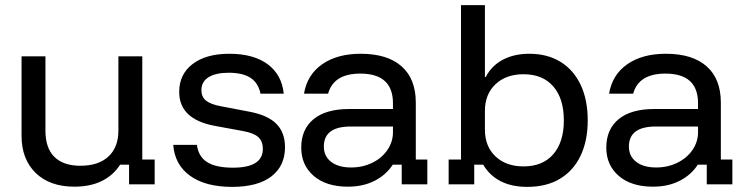

<svg xmlns="http://www.w3.org/2000/svg" viewBox="-20 -720 2922 750"><path d="M270.8 9.2Q174.2 9.2 119.2 -44.6Q64.2 -98.3 64.2 -189.2V-500H157.5V-209.2Q157.5 -141.7 192.5 -107.1Q227.5 -72.5 294.2 -72.5Q365 -72.5 403.8 -108.8Q442.5 -145 442.5 -210V-500H535.8V-96.7H584.2V0H484.2V-76.7H449.2Q422.5 -35 377.5 -12.9Q332.5 9.2 270.8 9.2Z M886.7 10Q782.5 10 722.5 -33.3Q662.5 -76.7 656.7 -154.2H749.2Q755 -108.3 789.2 -86.7Q823.3 -65 890 -65Q1006.7 -65 1006.7 -138.3Q1006.7 -168.3 988.8 -184.6Q970.8 -200.8 928.3 -208.3L819.2 -228.3Q680 -254.2 680 -360.8Q680 -430 732.5 -470Q785 -510 875.8 -510Q970 -510 1025.4 -469.2Q1080.8 -428.3 1088.3 -354.2H997.5Q989.2 -395.8 958.8 -415.8Q928.3 -435.8 873.3 -435.8Q822.5 -435.8 794.6 -418.3Q766.7 -400.8 766.7 -367.5Q766.7 -341.7 784.6 -327.1Q802.5 -312.5 842.5 -305L951.7 -284.2Q1025 -270.8 1059.2 -236.7Q1093.3 -202.5 1093.3 -145Q1093.3 -71.7 1040 -30.8Q986.7 10 886.7 10Z M1339.2 9.2Q1254.2 9.2 1205.4 -32.9Q1156.7 -75 1156.7 -143.3Q1156.7 -215 1205 -254.6Q1253.3 -294.2 1344.2 -294.2H1515V-316.7Q1515 -432.5 1387.5 -432.5Q1283.3 -432.5 1261.7 -354.2H1167.5Q1180 -428.3 1238.8 -469.2Q1297.5 -510 1389.2 -510Q1493.3 -510 1548.8 -460.8Q1604.2 -411.7 1604.2 -319.2V-96.7H1649.2V0H1549.2V-76.7H1514.2Q1488.3 -36.7 1443.3 -13.8Q1398.3 9.2 1339.2 9.2ZM1351.7 -65.8Q1396.7 -65.8 1434.2 -84.2Q1471.7 -102.5 1493.3 -134.2Q1515 -165.8 1515 -203.3V-225.8H1350Q1245 -225.8 1245 -147.5Q1245 -110 1273.3 -87.9Q1301.7 -65.8 1351.7 -65.8Z M2039.2 10Q1979.2 10 1935.8 -12.1Q1892.5 -34.2 1867.5 -76.7H1832.5V0H1732.5V-96.7H1780.8V-700H1874.2V-419.2H1877.5Q1900 -463.3 1944.2 -486.7Q1988.3 -510 2047.5 -510Q2118.3 -510 2169.6 -478.3Q2220.8 -446.7 2248.3 -388.3Q2275.8 -330 2275.8 -250Q2275.8 -170 2247.9 -111.7Q2220 -53.3 2167.5 -21.7Q2115 10 2039.2 10ZM2025 -70Q2100 -70 2141.2 -117.5Q2182.5 -165 2182.5 -250Q2182.5 -335 2141.2 -382.5Q2100 -430 2025 -430Q1956.7 -430 1915.4 -390.8Q1874.2 -351.7 1874.2 -286.7V-213.3Q1874.2 -148.3 1915.4 -109.2Q1956.7 -70 2025 -70Z M2530.8 9.2Q2445.8 9.2 2397.1 -32.9Q2348.3 -75 2348.3 -143.3Q2348.3 -215 2396.7 -254.6Q2445 -294.2 2535.8 -294.2H2706.7V-316.7Q2706.7 -432.5 2579.2 -432.5Q2475 -432.5 2453.3 -354.2H2359.2Q2371.7 -428.3 2430.4 -469.2Q2489.2 -510 2580.8 -510Q2685 -510 2740.4 -460.8Q2795.8 -411.7 2795.8 -319.2V-96.7H2840.8V0H2740.8V-76.7H2705.8Q2680 -36.7 2635 -13.8Q2590 9.2 2530.8 9.2ZM2543.3 -65.8Q2588.3 -65.8 2625.8 -84.2Q2663.3 -102.5 2685 -134.2Q2706.7 -165.8 2706.7 -203.3V-225.8H2541.7Q2436.7 -225.8 2436.7 -147.5Q2436.7 -110 2465 -87.9Q2493.3 -65.8 2543.3 -65.8Z"/></svg>

Font: Funnel Display
Style: Regular
Weight: 400
Designer: NORD ID, Kristian Moeller
Foundry: Dicotype
Version: Version 1.000